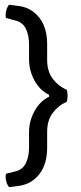

<svg xmlns="http://www.w3.org/2000/svg" viewBox="-20 -666 333 790"><path d="M17.5 104Q9.5 95.5 5.5 79.2Q1.5 63 4.5 49L47.5 38Q74.5 30.5 87 4Q99.5 -22.5 99.5 -59.5V-122Q99.5 -167.5 122 -208.8Q144.5 -250 182 -268V-276Q144.5 -293.5 122 -334.8Q99.5 -376 99.5 -421.5V-483Q99.5 -520 87 -546.5Q74.5 -573 47.5 -580.5L4.5 -592Q1.5 -605.5 5.5 -621.8Q9.5 -638 17.5 -646.5L59.5 -641Q109.5 -634 141.8 -593Q174 -552 174 -484V-419.5Q174 -372 197.5 -341.2Q221 -310.5 254 -297Q258 -288.5 258 -271.8Q258 -255 254 -246.5Q221 -233 197.5 -202Q174 -171 174 -124V-58.5Q174 9.5 141.8 50.5Q109.5 91.5 59.5 98.5Z"/></svg>

Font: Signika SC Light
Style: Regular
Weight: 300
Designer: Anna Giedryś
Foundry: Anna Giedryś
Version: Version 2.000; ttfautohint (v1.8.3) -l 8 -r 50 -G 200 -x 9 -